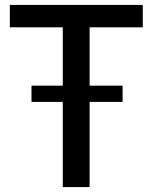

<svg xmlns="http://www.w3.org/2000/svg" viewBox="-20 -760 621 780"><path d="M108 -412H235V-649H20V-740H560V-649H344V-412H478V-346H344V0H235V-346H108Z"/></svg>

Font: Encode Sans Narrow
Style: Medium
Weight: 500
Designer: Pablo Impallari, Andres Torresi
Foundry: Pablo Impallari, Andres Torresi
Version: Version 1.000; ttfautohint (v1.00) -l 8 -r 50 -G 200 -x 14 -